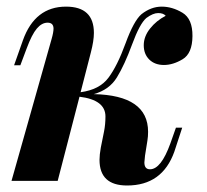

<svg xmlns="http://www.w3.org/2000/svg" viewBox="-20 -551 632 585"><path d="M419.9 -56.2Q419.9 -35.2 437 -35.2Q470.7 -35.2 499 -113.8L516.1 -162.1H535.2L511.2 -88.9Q474.6 14.2 367.2 14.2Q283.2 14.2 283.2 -64Q283.2 -79.1 287.1 -101.1L296.9 -149.9Q301.3 -171.9 301.3 -196.3Q301.3 -246.6 222.2 -256.3L155.8 0H15.1L137.2 -432.1Q143.1 -452.6 143.1 -464.4Q142.6 -481.9 125 -481.9Q107.4 -481.9 92.3 -464.1Q77.1 -446.3 61 -402.8L42 -352.1H22.9L49.8 -428.2Q86.4 -530.8 181.2 -530.8Q266.1 -530.8 266.1 -450.7Q266.1 -426.8 256.8 -391.1L225.6 -270Q283.2 -277.8 310.3 -314Q337.4 -350.1 362.5 -418.9Q387.7 -487.8 411.1 -507.8Q440.4 -530.8 472.7 -530.8Q504.9 -530.8 535.9 -512.2Q566.9 -493.7 566.4 -440.9Q565.9 -388.2 536.6 -370.6Q507.3 -353 479.5 -353Q451.7 -353 434.8 -369.6Q418 -386.2 418 -413.1Q418 -439.9 437.3 -464.1Q456.5 -488.3 484.9 -502.9Q477.5 -511.2 461.9 -511.2Q446.3 -511.2 425.8 -496.1Q405.8 -479 382.6 -416Q359.4 -353 336.2 -315.2Q313 -277.3 265.6 -264.2Q431.2 -260.7 431.2 -149.4Q431.2 -135.3 429.2 -123L421.9 -77.1Q419.9 -60.5 419.9 -56.2Z"/></svg>

Font: PlayfairDisplay-BoldItalic
Style: Bold Italic
Weight: 700
Italic angle: -14.9847°
Designer: Claus Eggers Sørensen
Foundry: Claus Eggers Sørensen
Version: Version 1.002;PS 001.002;hotconv 1.0.70;makeotf.lib2.5.58329